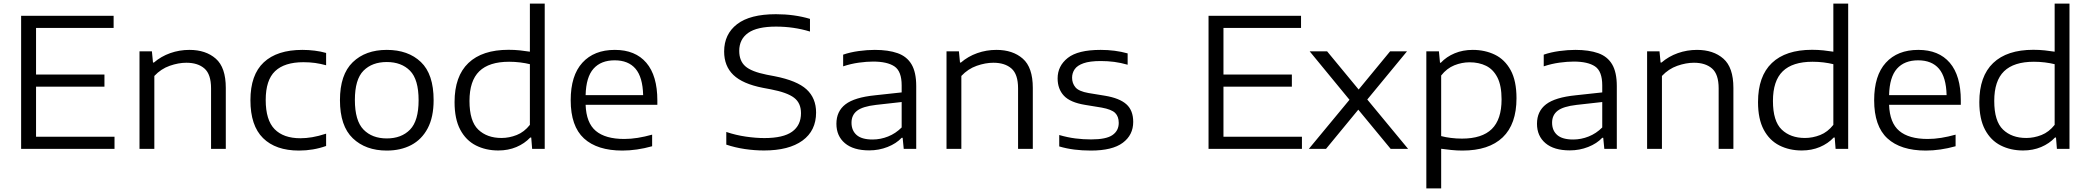

<svg xmlns="http://www.w3.org/2000/svg" viewBox="-20 -828 11620 1068"><path d="M97.5 0V-740H612V-672.5H180.5V-413.5H561V-346H180.5V-67.5H617V0Z M756 0V-542.5H825L831 -480H836Q876 -514.5 927 -532.5Q978 -550.5 1033.5 -550.5Q1124.5 -550.5 1180.2 -501.8Q1236 -453 1236 -339V0H1154V-336.5Q1154 -415 1117.2 -447Q1080.5 -479 1016.5 -479Q972.5 -479 924 -462Q875.5 -445 838.5 -405.5V0Z M1643 9.5Q1513.5 9.5 1443.2 -59.8Q1373 -129 1373 -270.5Q1373 -412 1447.2 -481.2Q1521.5 -550.5 1662 -550.5Q1697 -550.5 1730.8 -546.2Q1764.5 -542 1794 -533.5V-465Q1763 -473.5 1732.8 -477.8Q1702.5 -482 1668 -482Q1562.5 -482 1510.2 -432.2Q1458 -382.5 1458 -272Q1458 -160 1507.5 -109.5Q1557 -59 1651 -59Q1682.5 -59 1716.8 -64.8Q1751 -70.5 1794 -84.5V-16Q1722.5 9.5 1643 9.5Z M2131.5 9.5Q2014 9.5 1942.5 -58.8Q1871 -127 1871 -271Q1871 -413 1942 -481.8Q2013 -550.5 2131.5 -550.5Q2250.5 -550.5 2321.2 -483Q2392 -415.5 2392 -271Q2392 -176.5 2359 -114.2Q2326 -52 2267.5 -21.2Q2209 9.5 2131.5 9.5ZM2131.5 -58Q2213 -58 2260.8 -107Q2308.5 -156 2308.5 -270.5Q2308.5 -386 2260.8 -434.5Q2213 -483 2131.5 -483Q2050 -483 2002 -434.8Q1954 -386.5 1954 -272Q1954 -156.5 2002 -107.2Q2050 -58 2131.5 -58Z M2752 9Q2682.5 9 2627.2 -19Q2572 -47 2540.2 -106.5Q2508.5 -166 2508.5 -260Q2508.5 -404 2585.5 -477.5Q2662.5 -551 2809 -551Q2841.5 -551 2872 -547.8Q2902.5 -544.5 2927.5 -540.5V-808H3010V0H2940L2935 -63H2929.5Q2898 -29.5 2852.5 -10.2Q2807 9 2752 9ZM2769.5 -60.5Q2812.5 -60.5 2854.2 -77Q2896 -93.5 2927.5 -133.5V-471Q2903.5 -477 2873.2 -480.8Q2843 -484.5 2812 -484.5Q2700.5 -484.5 2646 -431.5Q2591.5 -378.5 2591.5 -266.5Q2591.5 -154 2640.2 -107.2Q2689 -60.5 2769.5 -60.5Z M3442 9.5Q3302 9.5 3228.2 -58.2Q3154.5 -126 3154.5 -270.5Q3154.5 -408 3219.5 -479.2Q3284.5 -550.5 3400 -550.5Q3514 -550.5 3575.2 -478.8Q3636.5 -407 3636.5 -269V-245H3237.5Q3241 -144.5 3294.2 -99.8Q3347.5 -55 3452.5 -55Q3488.5 -55 3527.5 -61.2Q3566.5 -67.5 3607.5 -79V-14.5Q3521.5 9.5 3442 9.5ZM3399 -492.5Q3323 -492.5 3281.5 -446Q3240 -399.5 3237.5 -299H3557.5Q3555 -399 3515 -445.8Q3475 -492.5 3399 -492.5Z M4230 9Q4177 9 4123 1Q4069 -7 4020 -23.5V-94Q4073.5 -76 4129.2 -68Q4185 -60 4231.5 -60Q4337 -60 4386.2 -95.5Q4435.5 -131 4435.5 -198.5Q4435.5 -255 4397.2 -284.2Q4359 -313.5 4268.5 -331L4223.5 -339.5Q4111 -361.5 4059.5 -411Q4008 -460.5 4008 -541.5Q4008 -638 4080 -693.5Q4152 -749 4296 -749Q4398.5 -749 4485.5 -723V-652.5Q4395.5 -680 4296.5 -680Q4191 -680 4141.5 -644.8Q4092 -609.5 4092 -545Q4092 -489.5 4125.8 -459.5Q4159.5 -429.5 4244.5 -412.5L4289 -404Q4413.5 -379.5 4466.5 -330.8Q4519.5 -282 4519.5 -202Q4519.5 -101 4443.8 -46Q4368 9 4230 9Z M4815 8.5Q4727 8.5 4679.8 -31.5Q4632.5 -71.5 4632.5 -139.5Q4632.5 -209 4683 -247.8Q4733.5 -286.5 4848 -298L4995.5 -314V-353Q4995.5 -431.5 4955.5 -458.5Q4915.5 -485.5 4836.5 -485.5Q4801 -485.5 4757.2 -479.5Q4713.5 -473.5 4670 -459V-524Q4709 -537.5 4756.2 -544Q4803.5 -550.5 4846 -550.5Q4921.5 -550.5 4973 -532.2Q5024.5 -514 5050.5 -470Q5076.5 -426 5076.5 -349V0H5007L5001 -61.5H4995.5Q4965.5 -29.5 4917.2 -10.5Q4869 8.5 4815 8.5ZM4716.5 -145.5Q4716.5 -102 4745 -77Q4773.5 -52 4834 -52Q4878 -52 4920 -68.8Q4962 -85.5 4995.5 -119V-260.5L4852.5 -244.5Q4778.5 -236 4747.5 -212Q4716.5 -188 4716.5 -145.5Z M5245 0V-542.5H5314L5320 -480H5325Q5365 -514.5 5416 -532.5Q5467 -550.5 5522.5 -550.5Q5613.5 -550.5 5669.2 -501.8Q5725 -453 5725 -339V0H5643V-336.5Q5643 -415 5606.2 -447Q5569.5 -479 5505.5 -479Q5461.5 -479 5413 -462Q5364.5 -445 5327.5 -405.5V0Z M6048 9.5Q5999.5 9.5 5956 4Q5912.5 -1.5 5872 -13.5V-77Q5918.5 -63.5 5961.5 -58Q6004.5 -52.5 6049.5 -52.5Q6133.5 -52.5 6168.2 -76.8Q6203 -101 6203 -144.5Q6203 -180 6183 -199.8Q6163 -219.5 6108 -229.5L6016.5 -244.5Q5933 -258 5898 -295.5Q5863 -333 5863 -392Q5863 -461 5919.5 -505.8Q5976 -550.5 6102.5 -550.5Q6182.5 -550.5 6252.5 -531V-468Q6214 -479 6177.8 -483.8Q6141.5 -488.5 6103 -488.5Q6042 -488.5 6007.2 -476.2Q5972.5 -464 5958 -443Q5943.5 -422 5943.5 -395.5Q5943.5 -365 5962 -342.5Q5980.5 -320 6035 -310.5L6126.5 -295.5Q6207.5 -282 6245.5 -248Q6283.5 -214 6283.5 -150Q6283.5 -77 6225.5 -33.8Q6167.5 9.5 6048 9.5Z M6702.5 0V-740H7217V-672.5H6785.5V-413.5H7166V-346H6785.5V-67.5H7222V0Z M7260.5 0 7486.5 -273 7265 -542.5H7362L7537.5 -330L7712.5 -542.5H7806.5L7585.5 -274.5L7812.5 0H7715.5L7535.5 -218L7356 0Z M7914 220V-542.5H7984L7990 -479H7994.5Q8026 -512.5 8071.5 -531.5Q8117 -550.5 8172 -550.5Q8240 -550.5 8295.2 -523.8Q8350.5 -497 8383 -437.8Q8415.5 -378.5 8415.5 -281.5Q8415.5 -137.5 8338.8 -64Q8262 9.5 8115 9.5Q8082.5 9.5 8052 6.2Q8021.5 3 7996.5 -0.5V220ZM8112 -57Q8223.5 -57 8278 -110.2Q8332.5 -163.5 8332.5 -275Q8332.5 -351.5 8309.5 -396.8Q8286.5 -442 8246.5 -461.8Q8206.5 -481.5 8154.5 -481.5Q8111.5 -481.5 8069.8 -464.8Q8028 -448 7996.5 -408V-71Q8020.5 -64.5 8050.8 -60.8Q8081 -57 8112 -57Z M8712 8.5Q8624 8.5 8576.8 -31.5Q8529.5 -71.5 8529.5 -139.5Q8529.5 -209 8580 -247.8Q8630.5 -286.5 8745 -298L8892.5 -314V-353Q8892.5 -431.5 8852.5 -458.5Q8812.5 -485.5 8733.5 -485.5Q8698 -485.5 8654.2 -479.5Q8610.5 -473.5 8567 -459V-524Q8606 -537.5 8653.2 -544Q8700.5 -550.5 8743 -550.5Q8818.5 -550.5 8870 -532.2Q8921.5 -514 8947.5 -470Q8973.5 -426 8973.5 -349V0H8904L8898 -61.5H8892.5Q8862.5 -29.5 8814.2 -10.5Q8766 8.5 8712 8.5ZM8613.5 -145.5Q8613.5 -102 8642 -77Q8670.5 -52 8731 -52Q8775 -52 8817 -68.8Q8859 -85.5 8892.5 -119V-260.5L8749.5 -244.5Q8675.5 -236 8644.5 -212Q8613.5 -188 8613.5 -145.5Z M9142 0V-542.5H9211L9217 -480H9222Q9262 -514.5 9313 -532.5Q9364 -550.5 9419.5 -550.5Q9510.5 -550.5 9566.2 -501.8Q9622 -453 9622 -339V0H9540V-336.5Q9540 -415 9503.2 -447Q9466.5 -479 9402.5 -479Q9358.5 -479 9310 -462Q9261.5 -445 9224.5 -405.5V0Z M10002.5 9Q9933 9 9877.8 -19Q9822.5 -47 9790.8 -106.5Q9759 -166 9759 -260Q9759 -404 9836 -477.5Q9913 -551 10059.5 -551Q10092 -551 10122.5 -547.8Q10153 -544.5 10178 -540.5V-808H10260.5V0H10190.5L10185.5 -63H10180Q10148.5 -29.5 10103 -10.2Q10057.5 9 10002.5 9ZM10020 -60.5Q10063 -60.5 10104.8 -77Q10146.5 -93.5 10178 -133.5V-471Q10154 -477 10123.8 -480.8Q10093.5 -484.5 10062.5 -484.5Q9951 -484.5 9896.5 -431.5Q9842 -378.5 9842 -266.5Q9842 -154 9890.8 -107.2Q9939.5 -60.5 10020 -60.5Z M10692.5 9.5Q10552.5 9.5 10478.8 -58.2Q10405 -126 10405 -270.5Q10405 -408 10470 -479.2Q10535 -550.5 10650.5 -550.5Q10764.5 -550.5 10825.8 -478.8Q10887 -407 10887 -269V-245H10488Q10491.5 -144.5 10544.8 -99.8Q10598 -55 10703 -55Q10739 -55 10778 -61.2Q10817 -67.5 10858 -79V-14.5Q10772 9.5 10692.5 9.5ZM10649.5 -492.5Q10573.5 -492.5 10532 -446Q10490.5 -399.5 10488 -299H10808Q10805.5 -399 10765.5 -445.8Q10725.5 -492.5 10649.5 -492.5Z M11233.5 9Q11164 9 11108.8 -19Q11053.5 -47 11021.8 -106.5Q10990 -166 10990 -260Q10990 -404 11067 -477.5Q11144 -551 11290.5 -551Q11323 -551 11353.5 -547.8Q11384 -544.5 11409 -540.5V-808H11491.5V0H11421.5L11416.5 -63H11411Q11379.5 -29.5 11334 -10.2Q11288.5 9 11233.5 9ZM11251 -60.5Q11294 -60.5 11335.8 -77Q11377.5 -93.5 11409 -133.5V-471Q11385 -477 11354.8 -480.8Q11324.5 -484.5 11293.5 -484.5Q11182 -484.5 11127.5 -431.5Q11073 -378.5 11073 -266.5Q11073 -154 11121.8 -107.2Q11170.5 -60.5 11251 -60.5Z"/></svg>

Font: Encode Sans Expanded
Style: Regular
Weight: 400
Width: 7
Designer: Multiple Designers
Foundry: Impallari Type
Version: Version 3.000; ttfautohint (v1.8.3) -l 8 -r 50 -G 200 -x 14 